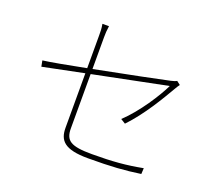

<svg xmlns="http://www.w3.org/2000/svg" viewBox="-124 -930 1249 1101"><g transform="rotate(20 500.0 -379.5)"><path d="M641 -262C730 -356 796 -470 844 -552C849 -560 855 -571 861 -578L839 -595C833 -591 819 -586 804 -583C768 -575 551 -530 359 -493V-687C359 -711 360 -728 364 -756H324C329 -728 329 -713 329 -687V-487C216 -465 115 -446 72 -441L79 -405C118 -413 216 -433 329 -456V-124C329 -46 365 -3 510 -3C652 -3 732 -9 828 -23L830 -59C730 -40 649 -33 522 -33C393 -33 359 -56 359 -131V-462C567 -504 809 -553 809 -553C777 -486 696 -358 612 -280Z"/></g></svg>

Font: Noto Sans CJK JP Thin
Style: Regular
Weight: 250
Designer: Ryoko NISHIZUKA (kana & ideographs); Paul D. Hunt (Latin, Greek & Cyrillic); Wenlong ZHANG (bopomofo); Sandoll Communica
Foundry: Adobe Systems Incorporated
Version: Version 1.004;PS 1.004;hotconv 1.0.82;makeotf.lib2.5.63406